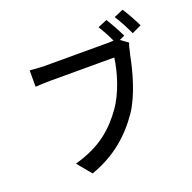

<svg xmlns="http://www.w3.org/2000/svg" viewBox="-153 -1013 1207 1210"><g transform="rotate(-20 450.0 -408.5)"><path d="M868 -730C860 -747 849 -768 837 -790L832 -799C819 -822 806 -845 795 -861L732 -834C757 -799 785 -742 805 -700L868 -730ZM616 -227C685 -329 723 -477 743 -579L745 -587C746 -589 746 -592 747 -594C751 -614 756 -636 763 -652L714 -688L749 -704C731 -742 700 -799 677 -835L615 -809C635 -777 658 -735 675 -698C662 -696 651 -696 640 -696H212C182 -696 140 -700 114 -702V-592C137 -594 173 -596 211 -596H643C631 -505 593 -376 530 -288C456 -184 363 -98 187 -50L265 44C427 -13 534 -109 616 -227Z"/></g></svg>

Font: Glow Sans SC Condensed Medium
Style: Regular
Weight: 600
Width: 3
Designer: Ryoko NISHIZUKA (kana, bopomofo & ideographs); Paul D. Hunt (Latin, Greek & Cyrillic); Sandoll Communications, Soo-young
Version: Version 0.93